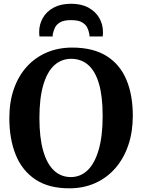

<svg xmlns="http://www.w3.org/2000/svg" viewBox="-20 -1010 771 1041"><path d="M360.2 11Q246.5 12.1 173.5 -35.9Q100.4 -84 65.5 -170.1Q30.6 -256.2 30.6 -369.3Q30.6 -457.1 55.2 -527.7Q79.8 -598.3 125.3 -648.5Q170.9 -698.6 233.6 -725.4Q296.3 -752.1 372.4 -752.1Q485.5 -751.7 558 -706.2Q630.5 -660.7 665.3 -577.8Q700.1 -494.9 700.1 -382.4Q700.1 -294.9 675.6 -222.9Q651.1 -150.9 605.9 -98.8Q560.7 -46.7 498.3 -18.2Q435.9 10.2 360.2 11ZM364.1 -50Q416.9 -50 455.6 -87.5Q494.2 -125 515.4 -199Q536.6 -272.9 536.6 -381.7Q536.6 -488 516.5 -556.3Q496.4 -624.7 458.2 -657.9Q420 -691.1 366 -691.1Q313.1 -691.1 274.5 -656.1Q235.9 -621.1 214.8 -549.7Q193.7 -478.4 193.7 -369.7Q193.7 -263.9 214 -192.9Q234.2 -121.9 272.3 -85.9Q310.4 -50 364.1 -50ZM365.3 -989.6Q420.9 -989.6 459.5 -968.6Q498 -947.5 518.2 -912.6Q538.3 -877.6 538.3 -836Q538.3 -829.9 538 -823.9Q537.7 -817.9 536.7 -812.3H465.2Q465.2 -814.5 465.2 -818.3Q465.2 -822.1 464.2 -826Q461.4 -841.8 453.6 -859.1Q445.8 -876.4 425.5 -888.6Q405.3 -900.9 365.3 -900.9Q325.4 -900.9 305.2 -888.6Q285 -876.4 277.4 -858.9Q269.7 -841.4 266.5 -826Q266 -822.1 265.7 -818.3Q265.5 -814.5 265.5 -812.3H194Q193.4 -817.9 192.9 -824.1Q192.4 -830.3 192.4 -836.4Q192.4 -878 212.4 -912.9Q232.3 -947.9 271 -968.8Q309.8 -989.6 365.3 -989.6Z"/></svg>

Font: Merriweather Light
Style: Regular
Weight: 300
Designer: Eben Sorkin
Foundry: Eben Sorkin
Version: Version 2.100